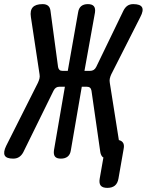

<svg xmlns="http://www.w3.org/2000/svg" viewBox="-77 -760 712 932"><path d="M36 -21Q28 -6 16 2Q4 10 -13 10Q-46 10 -54 -5.5Q-62 -21 -47 -52L107 -358Q112 -369 114.5 -378.5Q117 -388 115 -399L73 -677Q68 -709 82 -724.5Q96 -740 130 -740Q147 -740 156.5 -732Q166 -724 168 -708L205 -434Q207 -425 212 -420.5Q217 -416 227 -416H252L302 -699Q305 -720 317 -730Q329 -740 349.5 -740Q370 -740 378.5 -730Q387 -720 384 -699L333 -416H360Q370 -416 377.5 -420.5Q385 -425 390 -435L522 -708Q530 -724 541.5 -732Q553 -740 570 -740Q604 -740 612.5 -724.5Q621 -709 604 -677L463 -399Q458 -388 456 -378.5Q454 -369 456 -358L500 -80Q512 -77 518 -70Q528 -59 523 -36L498 107Q494 130 480.5 141Q467 152 444 152Q421 152 412 141Q403 130 407 107L425 4Q424 4 422 3Q413 -5 410 -21L367 -320Q365 -330 359.5 -334.5Q354 -339 344 -339H320L267 -31Q264 -10 251.5 0Q239 10 218.5 10Q198 10 190 0Q182 -10 185 -31L238 -339H212Q202 -339 195 -334.5Q188 -330 183 -320Z"/></svg>

Font: Maple Mono NL Medium
Style: Italic
Weight: 500
Italic angle: -10°
Monospace: yes
Designer: subframe7536
Version: Version 7.000